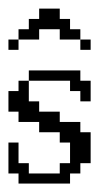

<svg xmlns="http://www.w3.org/2000/svg" viewBox="-20 -435 259 455"><path d="M23.9 0V-23.9H0V-97.2H23.9V-48.3H48.3V-23.9H121.6V-48.3H146V-97.2H121.6V-121.6H72.8V-146H23.9V-170.4H0V-219.2H23.9V-243.7H48.3V-194.8H72.8V-170.4H121.6V-146H170.4V-121.6H194.8V-48.3H170.4V-23.9H146V0ZM170.4 -194.8V-219.2H146V-243.7H48.3V-268.1H170.4V-243.7H194.8V-194.8ZM0 -316.9V-341.3H23.9V-316.9ZM170.4 -316.9V-341.3H194.8V-316.9ZM23.9 -341.3V-365.7H48.3V-390.1H72.8V-414.6H121.6V-390.1H146V-365.7H170.4V-341.3H121.6V-365.7H72.8V-341.3Z"/></svg>

Font: FS Mondwest Regular
Style: Regular
Weight: 400
Designer: NZWStudios2024
Foundry: https://fontstruct.com
Version: Version 1.0